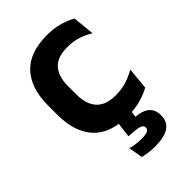

<svg xmlns="http://www.w3.org/2000/svg" viewBox="-210 -585 863 863"><g transform="rotate(-45 221.0 -154.0)"><path d="M260 12Q147.5 12 93 -47.5Q38.5 -107 38.5 -215.5V-276.5Q38.5 -384 93 -443.5Q147.5 -503 260 -503Q290 -503 315.5 -498Q341 -493 362.2 -485Q383.5 -477 399 -467.5L409.5 -363.5Q385 -379 354.5 -389.5Q324 -400 284.5 -400Q222 -400 192.8 -367.8Q163.5 -335.5 163.5 -274V-219.5Q163.5 -158.5 193.5 -125.5Q223.5 -92.5 286 -92.5Q326 -92.5 356.8 -102.8Q387.5 -113 414 -128.5L404 -23.5Q379.5 -9.5 342.5 1.2Q305.5 12 260 12ZM287.5 -13 276 68 226.5 38Q236 37.5 245.5 37.2Q255 37 264.5 37.5Q316.5 38.5 341.5 57.5Q366.5 76.5 366.5 112V115Q366.5 156.5 336.5 176Q306.5 195.5 249 195.5Q228 195.5 208.2 192.8Q188.5 190 173 186.5L161 118.5Q176.5 123 194 125.5Q211.5 128 230 128Q254.5 128 267 122.8Q279.5 117.5 279.5 106V105Q279.5 92 263 86.2Q246.5 80.5 202.5 78.5Q199 78 197.5 78Q196 78 196 78L207.5 -13Z"/></g></svg>

Font: Anek Bangla
Style: Semi-bold
Weight: 600
Designer: Sulekha Rajkumar (Bangla), Yesha Goshar (Latin)
Foundry: Ek Type
Version: Version 1.002;March 21, 2022;FontCreator 13.0.0.2683 64-bit